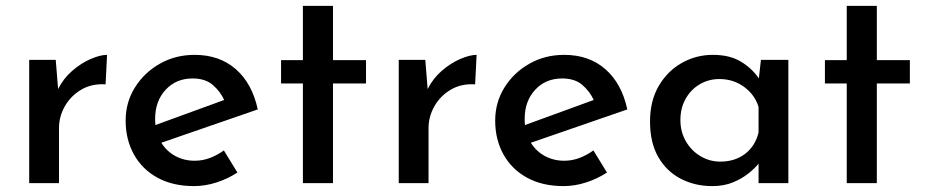

<svg xmlns="http://www.w3.org/2000/svg" viewBox="-20 -621 3137 651"><path d="M169 -418 177 -319Q195 -355 225 -381Q255 -407 287.5 -421Q320 -435 343 -435L338 -335Q291 -338 255.5 -317Q220 -296 200 -261Q180 -226 180 -186V0H79V-418Z M638 10Q566 10 514 -18.5Q462 -47 434 -97.5Q406 -148 406 -212Q406 -274 437.5 -324.5Q469 -375 522 -405Q575 -435 640 -435Q724 -435 779.5 -386.5Q835 -338 854 -250L527 -137Q545 -108 574.5 -92Q604 -76 640 -76Q667 -76 692 -85.5Q717 -95 739 -111L785 -36Q753 -15 714.5 -2.5Q676 10 638 10ZM507 -197 740 -282Q727 -311 701.5 -333Q676 -355 633 -355Q577 -355 541.5 -316.5Q506 -278 506 -218Q506 -207 507 -197Z M1007 -601H1109V-417H1221V-338H1109V0H1007V-338H933V-417H1007Z M1422 -418 1430 -319Q1448 -355 1478 -381Q1508 -407 1540.5 -421Q1573 -435 1596 -435L1591 -335Q1544 -338 1508.5 -317Q1473 -296 1453 -261Q1433 -226 1433 -186V0H1332V-418Z M1891 10Q1819 10 1767 -18.5Q1715 -47 1687 -97.5Q1659 -148 1659 -212Q1659 -274 1690.5 -324.5Q1722 -375 1775 -405Q1828 -435 1893 -435Q1977 -435 2032.5 -386.5Q2088 -338 2107 -250L1780 -137Q1798 -108 1827.5 -92Q1857 -76 1893 -76Q1920 -76 1945 -85.5Q1970 -95 1992 -111L2038 -36Q2006 -15 1967.5 -2.5Q1929 10 1891 10ZM1760 -197 1993 -282Q1980 -311 1954.5 -333Q1929 -355 1886 -355Q1830 -355 1794.5 -316.5Q1759 -278 1759 -218Q1759 -207 1760 -197Z M2395 10Q2336 10 2288 -15Q2240 -40 2212 -88.5Q2184 -137 2184 -209Q2184 -279 2213.5 -329.5Q2243 -380 2291.5 -407.5Q2340 -435 2397 -435Q2455 -435 2493 -411.5Q2531 -388 2553 -355L2560 -418H2653V0H2552V-66Q2541 -52 2519 -34Q2497 -16 2466 -3Q2435 10 2395 10ZM2422 -73Q2472 -73 2506.5 -99.5Q2541 -126 2552 -172V-258Q2540 -299 2503.5 -326Q2467 -353 2419 -353Q2383 -353 2353 -335.5Q2323 -318 2305 -286.5Q2287 -255 2287 -214Q2287 -174 2305.5 -142Q2324 -110 2355 -91.5Q2386 -73 2422 -73Z M2851 -601H2953V-417H3065V-338H2953V0H2851V-338H2777V-417H2851Z"/></svg>

Font: Reem Kufi Ink
Style: Regular
Weight: 400
Designer: Khaled Hosny
Version: Version 1.7